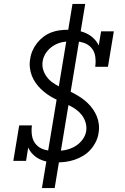

<svg xmlns="http://www.w3.org/2000/svg" viewBox="-20 -858 640 980"><path d="M269 -29Q246 -29 224 -32.5Q202 -36 182.5 -45.5Q163 -55 148 -70Q133 -85 124 -105L113 -37H48L78 -218H143Q139 -191 143.5 -164.5Q148 -138 165 -119.5Q182 -101 207.5 -94Q233 -87 260 -87Q285 -87 310 -91.5Q335 -96 358.5 -108.5Q382 -121 399 -142.5Q416 -164 420 -189Q423 -211 417 -232Q411 -253 398.5 -269.5Q386 -286 369 -298.5Q352 -311 333 -320Q314 -329 294.5 -337.5Q275 -346 256.5 -355.5Q238 -365 221 -377Q204 -389 189 -403.5Q174 -418 162 -435Q150 -452 142.5 -471.5Q135 -491 132.5 -513Q130 -535 134 -557Q137 -579 146 -599.5Q155 -620 169 -638Q183 -656 201.5 -670Q220 -684 240.5 -692Q261 -700 282.5 -703Q304 -706 325 -706Q350 -706 374 -702Q398 -698 419 -688.5Q440 -679 457 -663Q474 -647 484 -626L496 -698H561L531 -517H466Q470 -544 466 -570.5Q462 -597 445 -615.5Q428 -634 402.5 -641Q377 -648 350 -648Q326 -648 301.5 -643.5Q277 -639 255 -626Q233 -613 217.5 -592Q202 -571 198 -547Q194 -524 200 -503.5Q206 -483 218.5 -466Q231 -449 248 -437Q265 -425 283.5 -415.5Q302 -406 321.5 -398Q341 -390 359.5 -380Q378 -370 395 -358.5Q412 -347 427 -332.5Q442 -318 454 -301Q466 -284 474 -264.5Q482 -245 484.5 -223.5Q487 -202 483 -179Q480 -156 469 -134Q458 -112 442 -94Q426 -76 404.5 -63Q383 -50 360.5 -42.5Q338 -35 315 -32Q292 -29 269 -29ZM194 102 322 -669H355L323 -674L350 -838H415L287 -66H255L286 -61L259 102Z"/></svg>

Font: Iosevka Curly Slab LtExObl
Style: Regular
Weight: 300
Width: 7
Italic angle: -9°
Monospace: yes
Designer: Belleve Invis
Foundry: Belleve Invis
Version: Version 11.1.0; ttfautohint (v1.8.3)